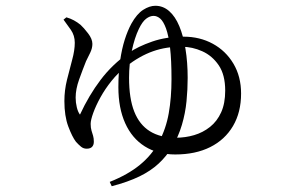

<svg xmlns="http://www.w3.org/2000/svg" viewBox="-20 -573 1040 665"><path d="M360 57Q423 32 464.5 -2Q506 -36 530.5 -81.5Q555 -127 564.5 -181Q574 -235 574 -299Q574 -365 569 -407.5Q564 -450 555 -474.5Q546 -499 535 -508.5Q524 -518 512 -518Q499 -518 486 -508Q473 -498 461 -473Q446 -442 436.5 -397Q427 -352 427 -304Q427 -232 445 -186.5Q463 -141 499 -118.5Q535 -96 589 -96Q622 -96 652.5 -105Q683 -114 707.5 -133.5Q732 -153 746 -184Q760 -215 760 -259Q760 -314 737.5 -347Q715 -380 680.5 -395.5Q646 -411 610 -411Q557 -412 510 -395.5Q463 -379 416 -342Q389 -321 366.5 -293Q344 -265 328 -236Q312 -207 303 -182Q294 -157 294 -144Q294 -130 297 -120.5Q300 -111 302.5 -102.5Q305 -94 305 -82Q305 -71 299 -64.5Q293 -58 280 -58Q269 -58 260.5 -65Q252 -72 243 -82Q230 -99 216.5 -135Q203 -171 203 -223Q203 -260 212 -296.5Q221 -333 230 -366Q239 -399 239 -425Q239 -450 225.5 -469.5Q212 -489 200 -505L210 -513Q224 -509 236 -502.5Q248 -496 259 -487Q270 -477 285 -457.5Q300 -438 300 -421Q300 -406 292.5 -390.5Q285 -375 278 -361Q266 -331 254 -297.5Q242 -264 242 -235Q242 -218 246 -201.5Q250 -185 257 -176Q288 -243 328.5 -296.5Q369 -350 426 -390Q458 -412 507 -429Q556 -446 616 -446Q672 -446 717 -421.5Q762 -397 788.5 -352.5Q815 -308 815 -249Q815 -184 787 -136.5Q759 -89 708 -63.5Q657 -38 587 -38Q526 -38 481.5 -66Q437 -94 413.5 -146.5Q390 -199 390 -271Q390 -322 396 -363Q402 -404 412 -435.5Q422 -467 435 -491Q454 -525 476 -539Q498 -553 518 -553Q545 -553 566 -534.5Q587 -516 601 -482.5Q615 -449 622.5 -403Q630 -357 630 -303Q630 -264 626 -222.5Q622 -181 610 -140.5Q598 -100 577 -65Q557 -32 529.5 -6.5Q502 19 463 38Q424 57 367 72Z"/></svg>

Font: Noto Serif JP ExtraLight
Style: Regular
Weight: 400
Version: Version 2.003-H1;hotconv 1.1.1;makeotfexe 2.6.0